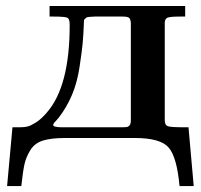

<svg xmlns="http://www.w3.org/2000/svg" viewBox="-20 -465 679 647"><path d="M3.9 162.1 22 -36.1H46.9Q62 -36.1 72.5 -38.6Q83 -41 100.6 -52Q118.2 -63 137.2 -85Q215.3 -173.8 214.8 -381.8Q214.8 -400.9 207.5 -405Q200.2 -409.2 159.2 -409.2H147V-444.8H604V-409.2H586.9Q551.8 -409.2 543.5 -405Q535.2 -400.9 535.2 -387.2V-60.1Q535.2 -43.9 544.7 -40Q554.2 -36.1 598.1 -36.1H615.2L632.8 162.1H585Q576.2 64.9 548.6 32.5Q521 0 434.1 0H199.2Q153.3 0 125.2 8.5Q97.2 17.1 82.5 40.5Q67.9 64 62.5 88.4Q57.1 112.8 51.8 162.1ZM159.2 -43.9Q159.2 -36.1 189 -36.1H390.1Q402.3 -36.1 407.7 -37.1Q413.1 -38.1 417 -43Q420.9 -47.9 420.9 -59.1V-388.2Q419.9 -401.4 414.6 -405.3Q409.2 -409.2 392.1 -409.2H299.8Q276.9 -408.2 273.4 -407Q270 -405.8 264.2 -398.9H263.2Q261.2 -345.7 258.5 -318.4Q255.9 -291 248 -239Q240.2 -187 222.7 -145.5Q205.1 -104 178.2 -68.8Q175.3 -64.9 170.2 -59.6Q165 -54.2 162.1 -50.5Q159.2 -46.9 159.2 -43.9Z"/></svg>

Font: CMU Serif
Style: Bold
Weight: 700
Version: Version 0.7.0